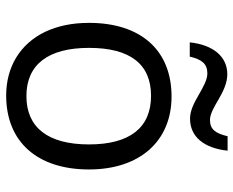

<svg xmlns="http://www.w3.org/2000/svg" viewBox="-90 -684 783 644"><g transform="rotate(90 302.0 -361.5)"><path d="M377.4 -606.9C438.5 -606.9 476.6 -654.3 484.9 -732.9H436.5C426.8 -692.4 413.6 -673.8 381.8 -673.8C360.8 -673.8 337.4 -688.5 312 -703.1C286.6 -717.8 258.3 -731.9 228.5 -731.9C169.4 -731.9 129.9 -684.6 121.6 -606H169.4C178.7 -645.5 192.9 -665 225.6 -665C247.6 -665 271.5 -650.9 297.4 -636.2C322.8 -621.6 349.6 -606.9 377.4 -606.9ZM547.9 -268.1C547.9 -438 453.1 -544.9 303.2 -544.9C148.4 -544.9 56.2 -442.4 56.2 -268.1C56.2 -211.9 66.4 -162.6 86.4 -120.6C127 -36.6 204.1 9.8 299.8 9.8C454.6 9.8 547.9 -93.8 547.9 -268.1ZM140.1 -268.1C140.1 -406.2 194.8 -476.1 300.8 -476.1C408.2 -476.1 463.9 -404.3 463.9 -268.1C463.9 -130.9 407.7 -58.1 301.8 -58.1C195.8 -58.1 140.1 -131.3 140.1 -268.1Z"/></g></svg>

Font: Open Sans
Style: Regular
Weight: 400
Foundry: Ascender Corporation
Version: Version 1.100;PS 001.100;hotconv 1.0.88;makeotf.lib2.5.64775